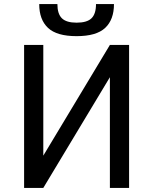

<svg xmlns="http://www.w3.org/2000/svg" viewBox="-20 -920 750 940"><path d="M98 -700H192V-158L518 -700H612V0H518V-542L192 0H98ZM355 -743Q258 -743 215 -783.5Q172 -824 172 -900H261Q261 -852 283 -830.5Q305 -809 355 -809Q406 -809 428 -830.5Q450 -852 450 -900H538Q538 -824 495 -783.5Q452 -743 355 -743Z"/></svg>

Font: Golos UI
Style: Regular
Weight: 400
Designer: A.Korolkova, Vitaly Kuzmin
Foundry: ParaType Ltd
Version: Version 2.000